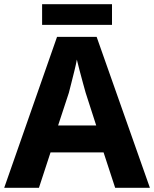

<svg xmlns="http://www.w3.org/2000/svg" viewBox="-20 -892 732 912"><path d="M527 0 472 -168H220L165 0H0L251 -717H439L692 0ZM387 -451Q383 -466 374.5 -496Q366 -526 358 -557.5Q350 -589 345 -609Q341 -586 333.5 -556Q326 -526 319 -498Q312 -470 307 -451L256 -296H437ZM512 -872V-774H180V-872Z"/></svg>

Font: Noto Sans Cherokee
Style: Regular
Weight: 400
Designer: Monotype Design Team
Foundry: Monotype Imaging Inc.
Version: Version 2.001